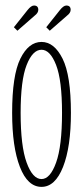

<svg xmlns="http://www.w3.org/2000/svg" viewBox="-20 -682 312 712"><path d="M134 11Q82.5 11 53.8 -63Q25 -137 25 -263.5Q25 -402.5 55.5 -464.5Q86 -526.5 134 -526.5Q181 -526.5 212 -464.5Q243 -402.5 243 -263.5Q243 -137 213.8 -63Q184.5 11 134 11ZM134 -18Q166 -18 188 -79Q210 -140 210 -263.5Q210 -384.5 188 -441Q166 -497.5 134 -497.5Q101 -497.5 78.8 -441Q56.5 -384.5 56.5 -263.5Q56.5 -140 78.8 -79Q101 -18 134 -18ZM164.5 -568 151.5 -581 202 -644.5Q215.5 -661.5 226 -661.5Q242 -661.5 242 -645.5Q242 -634 228 -623.5ZM44.5 -568 31.5 -581 82 -644.5Q95.5 -661.5 106 -661.5Q122 -661.5 122 -645.5Q122 -634 108 -623.5Z"/></svg>

Font: Imbue 10pt Thin
Style: Regular
Weight: 100
Designer: Tyler Finck
Foundry: Etcetera Type Company
Version: Version 1.102; ttfautohint (v1.8.3)